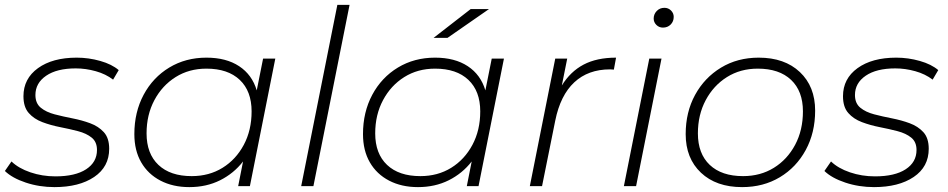

<svg xmlns="http://www.w3.org/2000/svg" viewBox="-27 -762 3880 786"><path d="M196 4Q134 4 78.5 -14.5Q23 -33 -7 -62L20 -101Q49 -73 97.5 -56.5Q146 -40 200 -40Q281 -40 325.5 -69Q370 -98 370 -148Q370 -181 348.5 -198.5Q327 -216 292.5 -225Q258 -234 219.5 -241.5Q181 -249 146.5 -262Q112 -275 90.5 -299.5Q69 -324 69 -368Q69 -440 128.5 -483Q188 -526 287 -526Q336 -526 383.5 -512.5Q431 -499 459 -475L436 -436Q406 -459 365 -470.5Q324 -482 283 -482Q206 -482 162 -452Q118 -422 118 -373Q118 -339 140 -321Q162 -303 196.5 -294Q231 -285 269.5 -277.5Q308 -270 342 -257.5Q376 -245 398 -221Q420 -197 420 -153Q420 -79 358.5 -37.5Q297 4 196 4Z M748 4Q681 4 630 -22.5Q579 -49 551 -97.5Q523 -146 523 -213Q523 -303 561 -374Q599 -445 666 -485.5Q733 -526 818 -526Q899 -526 952 -491Q1005 -456 1024 -392L1050 -522H1100L996 0H948L968 -101Q930 -52 874 -24Q818 4 748 4ZM758 -41Q829 -41 884 -75Q939 -109 971 -169Q1003 -229 1003 -306Q1003 -389 954.5 -435Q906 -481 818 -481Q747 -481 692 -446.5Q637 -412 605 -352Q573 -292 573 -216Q573 -133 621.5 -87Q670 -41 758 -41Z M1206 0 1354 -742H1404L1256 0Z M1684 4Q1617 4 1566 -22.5Q1515 -49 1487 -97.5Q1459 -146 1459 -213Q1459 -303 1497 -374Q1535 -445 1602 -485.5Q1669 -526 1754 -526Q1835 -526 1888 -491Q1941 -456 1960 -392L1986 -522H2036L1932 0H1884L1904 -101Q1866 -52 1810 -24Q1754 4 1684 4ZM1694 -41Q1765 -41 1820 -75Q1875 -109 1907 -169Q1939 -229 1939 -306Q1939 -389 1890.5 -435Q1842 -481 1754 -481Q1683 -481 1628 -446.5Q1573 -412 1541 -352Q1509 -292 1509 -216Q1509 -133 1557.5 -87Q1606 -41 1694 -41ZM1748 -607 1900 -725H1975L1805 -607Z M2142 0 2246 -522H2295L2273 -412Q2308 -469 2362 -497.5Q2416 -526 2495 -526L2486 -477Q2482 -477 2478.5 -477.5Q2475 -478 2470 -478Q2381 -478 2324 -425Q2267 -372 2246 -268L2192 0Z M2527 0 2631 -522H2681L2577 0ZM2687 -649Q2671 -649 2660 -660Q2649 -671 2649 -686Q2649 -704 2661.5 -717Q2674 -730 2693 -730Q2709 -730 2720 -719Q2731 -708 2731 -693Q2731 -674 2718.5 -661.5Q2706 -649 2687 -649Z M3011 4Q2905 4 2842.5 -55Q2780 -114 2780 -213Q2780 -303 2818.5 -373.5Q2857 -444 2924.5 -485Q2992 -526 3079 -526Q3185 -526 3247.5 -467Q3310 -408 3310 -309Q3310 -219 3271.5 -148Q3233 -77 3165.5 -36.5Q3098 4 3011 4ZM3015 -41Q3086 -41 3141 -75Q3196 -109 3228 -169Q3260 -229 3260 -306Q3260 -389 3211.5 -435Q3163 -481 3075 -481Q3004 -481 2949 -446.5Q2894 -412 2862 -352Q2830 -292 2830 -216Q2830 -133 2878.5 -87Q2927 -41 3015 -41Z M3551 4Q3489 4 3433.5 -14.5Q3378 -33 3348 -62L3375 -101Q3404 -73 3452.5 -56.5Q3501 -40 3555 -40Q3636 -40 3680.5 -69Q3725 -98 3725 -148Q3725 -181 3703.5 -198.5Q3682 -216 3647.5 -225Q3613 -234 3574.5 -241.5Q3536 -249 3501.5 -262Q3467 -275 3445.5 -299.5Q3424 -324 3424 -368Q3424 -440 3483.5 -483Q3543 -526 3642 -526Q3691 -526 3738.5 -512.5Q3786 -499 3814 -475L3791 -436Q3761 -459 3720 -470.5Q3679 -482 3638 -482Q3561 -482 3517 -452Q3473 -422 3473 -373Q3473 -339 3495 -321Q3517 -303 3551.5 -294Q3586 -285 3624.5 -277.5Q3663 -270 3697 -257.5Q3731 -245 3753 -221Q3775 -197 3775 -153Q3775 -79 3713.5 -37.5Q3652 4 3551 4Z"/></svg>

Font: Montserrat Light
Style: Italic
Weight: 300
Italic angle: -11.3°
Designer: Julieta Ulanovsky
Foundry: Julieta Ulanovsky
Version: Version 9.000; ttfautohint (v1.8.4.7-5d5b)